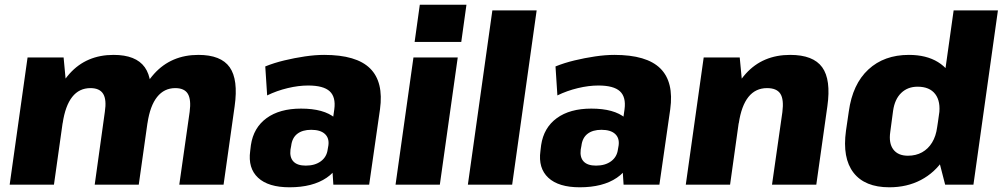

<svg xmlns="http://www.w3.org/2000/svg" viewBox="-20 -784 4256 815"><path d="M785 -309Q792 -361 777.5 -385.5Q763 -410 724 -410Q677 -410 647 -372.5Q617 -335 606 -261L533 -181L541 -240Q562 -391 634.5 -471Q707 -551 822 -551Q918 -551 955 -498.5Q992 -446 976 -333L929 0H741ZM97 -540H250L264 -391L209 0H21ZM425 -309Q433 -361 418 -385.5Q403 -410 364 -410Q316 -410 286.5 -372.5Q257 -335 246 -261L173 -181L181 -240Q204 -392 275.5 -471.5Q347 -551 462 -551Q557 -551 594.5 -498.5Q632 -446 616 -333L569 0H382Z M1382 -201 1399 -320Q1406 -372 1379.5 -396.5Q1353 -421 1288 -421Q1247 -421 1201 -410Q1155 -399 1114 -379L1106 -502Q1143 -517 1186.5 -527.5Q1230 -538 1274 -544.5Q1318 -551 1356 -551Q1493 -551 1551 -493.5Q1609 -436 1593 -320L1547 0H1395ZM1209 11Q1119 11 1075.5 -29.5Q1032 -70 1042 -143L1045 -168Q1056 -242 1111.5 -282.5Q1167 -323 1258 -323Q1355 -323 1402.5 -283Q1450 -243 1440 -170L1436 -144Q1426 -70 1366.5 -29.5Q1307 11 1209 11ZM1278 -81Q1317 -81 1342 -99.5Q1367 -118 1371 -150L1374 -167Q1378 -198 1359 -215.5Q1340 -233 1301 -233Q1264 -233 1242 -216Q1220 -199 1216 -165L1213 -149Q1209 -116 1225.5 -98.5Q1242 -81 1278 -81Z M1923 -540 1847 0H1659L1735 -540ZM1960 -764 1938 -606H1740L1762 -764Z M2258 -740 2154 0H1966L2070 -740Z M2614 -201 2631 -320Q2638 -372 2611.5 -396.5Q2585 -421 2520 -421Q2479 -421 2433 -410Q2387 -399 2346 -379L2338 -502Q2375 -517 2418.5 -527.5Q2462 -538 2506 -544.5Q2550 -551 2588 -551Q2725 -551 2783 -493.5Q2841 -436 2825 -320L2779 0H2627ZM2441 11Q2351 11 2307.5 -29.5Q2264 -70 2274 -143L2277 -168Q2288 -242 2343.5 -282.5Q2399 -323 2490 -323Q2587 -323 2634.5 -283Q2682 -243 2672 -170L2668 -144Q2658 -70 2598.5 -29.5Q2539 11 2441 11ZM2510 -81Q2549 -81 2574 -99.5Q2599 -118 2603 -150L2606 -167Q2610 -198 2591 -215.5Q2572 -233 2533 -233Q2496 -233 2474 -216Q2452 -199 2448 -165L2445 -149Q2441 -116 2457.5 -98.5Q2474 -81 2510 -81Z M3301 -308Q3308 -362 3292.5 -386Q3277 -410 3236 -410Q3187 -410 3157 -372.5Q3127 -335 3116 -261L3043 -181L3051 -240Q3074 -392 3146 -471.5Q3218 -551 3334 -551Q3432 -551 3470 -498.5Q3508 -446 3492 -333L3445 0H3257ZM2967 -540H3120L3134 -393L3079 0H2891Z M3755 11Q3651 11 3603 -51Q3555 -113 3571 -229L3583 -311Q3599 -427 3666 -489Q3733 -551 3838 -551Q3912 -551 3961.5 -520.5Q4011 -490 4032.5 -433.5Q4054 -377 4043 -298L4035 -244Q4024 -166 3986 -108.5Q3948 -51 3889 -20Q3830 11 3755 11ZM3834 -123Q3868 -123 3894 -137.5Q3920 -152 3936.5 -179Q3953 -206 3958 -244L3966 -296Q3974 -353 3950 -384.5Q3926 -416 3875 -416Q3833 -416 3805.5 -389.5Q3778 -363 3771 -314L3759 -224Q3752 -176 3772 -149.5Q3792 -123 3834 -123ZM3948 -171 4028 -740H4216L4112 0H3992Z"/></svg>

Font: Pathway Extreme SemiCondensed ExtraBold
Style: Italic
Weight: 800
Width: 4
Italic angle: -8°
Version: Version 1.001;gftools[0.9.26]